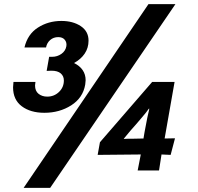

<svg xmlns="http://www.w3.org/2000/svg" viewBox="-20 -823 957 926"><path d="M43 -402Q43 -342 85 -310.5Q127 -279 194 -279Q267 -279 323.5 -315Q380 -351 391 -415Q393 -429 393 -436Q393 -464 378.5 -485Q364 -506 337 -519Q370 -537 388.5 -564.5Q407 -592 407 -627Q407 -672 369.5 -697Q332 -722 276 -722Q213 -722 163 -690Q113 -658 98 -594H202Q206 -616 222 -630Q238 -644 261 -644Q282 -644 292.5 -631Q303 -618 300 -600Q296 -577 276 -563Q256 -549 231 -549H217L205 -481L228 -482Q258 -482 273 -469Q288 -456 288 -435Q288 -402 264.5 -379.5Q241 -357 208 -357Q183 -357 166 -370.5Q149 -384 149 -411Q149 -416 151 -428H45Q43 -410 43 -402ZM826 -803H696L94 83H222ZM635 -222Q646 -235 667 -259.5Q688 -284 698 -299H700L699 -293Q693 -272 677 -185L672 -155Q641 -155 624 -154Q588 -154 578 -153L577 -154Q611 -196 635 -222ZM659 -78 644 -1H747L759 -78Q791 -76 803 -76L824 -156L774 -155L822 -428H714L462 -137L451 -76Q523 -76 659 -78Z"/></svg>

Font: Geom Bold
Style: Bold Italic
Weight: 700
Italic angle: -10°
Version: Version 1.102